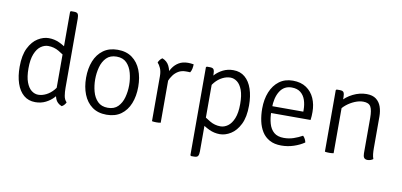

<svg xmlns="http://www.w3.org/2000/svg" viewBox="-83 -1008 3132 1497"><g transform="rotate(10 1483.0 -260.0)"><path d="M433 -138Q433 -106 437.8 -76.5Q442.5 -47 461 -29Q457.5 -19.5 448.5 -9Q439.5 1.5 428 7Q390 -8 377.5 -41Q365 -74 365 -113V-729L371 -735H396Q420 -735 426.5 -722.8Q433 -710.5 433 -687ZM52 -239Q52 -330.5 80.5 -387.8Q109 -445 152 -471.5Q195 -498 238 -498Q283 -498 323 -479.2Q363 -460.5 399 -432L396 -369Q367.5 -391 328.8 -414Q290 -437 244 -437Q213.5 -437 185.5 -417Q157.5 -397 139.8 -353.2Q122 -309.5 122 -239Q122 -171 137.8 -129.2Q153.5 -87.5 178.5 -68.2Q203.5 -49 232 -49Q263 -49 294.8 -65Q326.5 -81 352 -110.5Q377.5 -140 390 -180L402 -111Q389.5 -81.5 363.8 -53.2Q338 -25 301.2 -6.5Q264.5 12 219 12Q164.5 12 127.2 -19.8Q90 -51.5 71 -108Q52 -164.5 52 -239Z M990 -245Q990 -171 966.8 -112.8Q943.5 -54.5 897.5 -21.2Q851.5 12 783 12Q714.5 12 668.8 -21.8Q623 -55.5 600 -113.8Q577 -172 577 -245Q577 -319 600.2 -377Q623.5 -435 669.5 -468.5Q715.5 -502 783 -502Q852 -502 898 -468.2Q944 -434.5 967 -376.5Q990 -318.5 990 -245ZM649 -245Q649 -195 661.5 -148.8Q674 -102.5 703.5 -72.8Q733 -43 784 -43Q834.5 -43 863.8 -72.8Q893 -102.5 905.5 -148.8Q918 -195 918 -245Q918 -294.5 905.5 -341.2Q893 -388 863.8 -418Q834.5 -448 784 -448Q733 -448 703.5 -418Q674 -388 661.5 -341.2Q649 -294.5 649 -245Z M1385 -493Q1385 -476.5 1381.5 -458.5Q1378 -440.5 1369 -427Q1361 -428 1352.2 -428Q1343.5 -428 1335 -428Q1301 -428 1276.5 -413.5Q1252 -399 1235.8 -376.8Q1219.5 -354.5 1210 -331Q1200.5 -307.5 1196 -289L1183 -305Q1183 -336.5 1191.8 -370Q1200.5 -403.5 1219.5 -432.5Q1238.5 -461.5 1268.2 -479.2Q1298 -497 1340 -497Q1347.5 -497 1359.2 -496.2Q1371 -495.5 1385 -493ZM1106 -458Q1109 -468 1117.8 -479.5Q1126.5 -491 1137 -497Q1174.5 -483 1192 -447.8Q1209.5 -412.5 1211 -363V0Q1197.5 3 1177 3Q1155.5 3 1142 0V-356Q1142 -393 1130.8 -418.8Q1119.5 -444.5 1106 -458Z M1514 -493Q1538 -493 1544.5 -480.8Q1551 -468.5 1551 -445V167Q1551 190 1544.5 202.5Q1538 215 1514 215H1489L1483 209V-487L1489 -493ZM1866 -251Q1866 -159.5 1837.5 -102.5Q1809 -45.5 1766 -18.8Q1723 8 1680 8Q1635 8 1595 -10.8Q1555 -29.5 1519 -58L1522 -121Q1550.5 -99.5 1589.5 -76.2Q1628.5 -53 1674 -53Q1704.5 -53 1732.5 -73.2Q1760.5 -93.5 1778.2 -137Q1796 -180.5 1796 -251Q1796 -319 1780.5 -360.8Q1765 -402.5 1739.8 -421.8Q1714.5 -441 1686 -441Q1655 -441 1623.2 -425Q1591.5 -409 1566 -379.5Q1540.5 -350 1528 -310L1516 -379Q1528.5 -408.5 1554.2 -436.8Q1580 -465 1616.8 -483.5Q1653.5 -502 1699 -502Q1753.5 -502 1790.8 -470.2Q1828 -438.5 1847 -382Q1866 -325.5 1866 -251Z M2013 -224V-278H2291V-292Q2291 -334.5 2279 -370Q2267 -405.5 2240.2 -426.8Q2213.5 -448 2170 -448Q2109.5 -448 2077.2 -396.8Q2045 -345.5 2045 -262V-240Q2045 -184.5 2057.2 -141.5Q2069.5 -98.5 2098 -74.2Q2126.5 -50 2176 -50Q2216.5 -50 2252.8 -62.2Q2289 -74.5 2322 -93Q2332 -84 2339.2 -69.8Q2346.5 -55.5 2348 -44Q2313.5 -20 2265.8 -4Q2218 12 2167 12Q2111.5 12 2073.8 -8.8Q2036 -29.5 2013.5 -65.5Q1991 -101.5 1981 -148Q1971 -194.5 1971 -246Q1971 -320 1994.5 -377.8Q2018 -435.5 2062.5 -468.8Q2107 -502 2170 -502Q2234 -502 2276.8 -473Q2319.5 -444 2340.8 -395.5Q2362 -347 2362 -288Q2362 -270 2361.2 -256Q2360.5 -242 2358 -224Z M2543 -493Q2567 -493 2573.5 -480.8Q2580 -468.5 2580 -445V0Q2566.5 3 2546 3Q2524.5 3 2511 0V-487L2517 -493ZM2882 -93Q2882 -69 2884.2 -47.2Q2886.5 -25.5 2893 -9Q2885.5 -2.5 2873.2 1.8Q2861 6 2849 6Q2829.5 6 2821.2 -5.5Q2813 -17 2813 -40V-321Q2813 -382 2797.8 -409Q2782.5 -436 2738 -436Q2706.5 -436 2671.8 -421.5Q2637 -407 2607.2 -383Q2577.5 -359 2561 -330V-405Q2593.5 -446.5 2646.5 -472.8Q2699.5 -499 2754 -499Q2801.5 -499 2829.5 -477.8Q2857.5 -456.5 2869.8 -421.2Q2882 -386 2882 -344Z"/></g></svg>

Font: Signika Negative Light Light
Style: Regular
Weight: 300
Version: Version 2.001